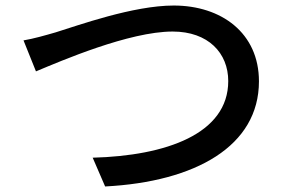

<svg xmlns="http://www.w3.org/2000/svg" viewBox="-20 -680 1040 694"><path d="M65 -534 110 -422C201 -460 447 -566 604 -566C733 -566 805 -488 805 -387C805 -196 580 -117 315 -110L360 -6C687 -23 916 -152 916 -386C916 -561 780 -660 608 -660C461 -660 262 -588 181 -563C143 -552 101 -540 65 -534Z"/></svg>

Font: Noto Sans CJK HK Medium
Style: Regular
Weight: 500
Designer: Ryoko NISHIZUKA 西塚涼子 (kana, bopomofo & ideographs); Paul D. Hunt (Latin, Greek & Cyrillic); Sandoll Communications 산돌커뮤니
Foundry: Adobe
Version: Version 2.004;hotconv 1.0.118;makeotfexe 2.5.65603